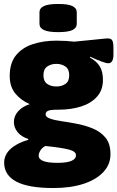

<svg xmlns="http://www.w3.org/2000/svg" viewBox="-20 -736 592 968"><path d="M249 212Q123 212 62 179.5Q1 147 1 84Q1 45 32.5 15.5Q64 -14 122 -31L123 -35Q87 -47 68.5 -70Q50 -93 50 -121Q50 -151 71.5 -175Q93 -199 130 -211Q84 -231 56.5 -265.5Q29 -300 29 -353Q29 -418 60.5 -457Q92 -496 145.5 -513.5Q199 -531 264 -531Q288 -531 313.5 -529.5Q339 -528 355 -526L515 -542Q537 -544 544.5 -534.5Q552 -525 552 -493V-462Q552 -417 526 -417Q516 -417 491.5 -426Q467 -435 435 -450L433 -446Q468 -427 483.5 -400.5Q499 -374 499 -333Q499 -282 469 -248.5Q439 -215 388.5 -199Q338 -183 275 -183Q235 -183 222.5 -177.5Q210 -172 210 -159Q210 -146 232.5 -138Q255 -130 290 -125Q325 -120 362 -113Q406 -105 446 -89Q486 -73 511.5 -42.5Q537 -12 537 42Q537 93 501 131.5Q465 170 400.5 191Q336 212 249 212ZM264 -300Q291 -300 310 -313Q329 -326 329 -357Q329 -387 310 -400.5Q291 -414 264 -414Q237 -414 218 -400.5Q199 -387 199 -357Q199 -326 218 -313Q237 -300 264 -300ZM270 85Q363 85 363 46Q363 28 329 18.5Q295 9 209 0Q193 8 184 22Q175 36 175 50Q175 66 197.5 75.5Q220 85 270 85ZM273 -574Q224 -574 201.5 -584.5Q179 -595 179 -616V-674Q179 -695 201.5 -705.5Q224 -716 273 -716Q323 -716 345 -705.5Q367 -695 367 -674V-616Q367 -595 345 -584.5Q323 -574 273 -574Z"/></svg>

Font: Asap Black
Style: Regular
Weight: 900
Designer: Pablo Cosgaya
Foundry: Omnibus-Type
Version: Version 3.001; ttfautohint (v1.8.4.7-5d5b)